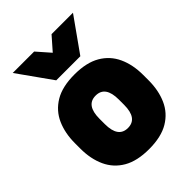

<svg xmlns="http://www.w3.org/2000/svg" viewBox="-227 -890 1014 1014"><g transform="rotate(-45 280.0 -383.0)"><path d="M25 0ZM280 14Q191 14 135 -18.5Q79 -51 52 -109.5Q25 -168 25 -245V-285Q25 -360 51 -418.5Q77 -477 133 -510.5Q189 -544 280 -544Q369 -544 425 -511.5Q481 -479 508 -420.5Q535 -362 535 -285V-245Q535 -170 509 -111.5Q483 -53 427 -19.5Q371 14 280 14ZM280 -144Q352 -144 352 -245V-285Q352 -386 280 -386Q208 -386 208 -285V-245Q208 -144 280 -144ZM441 -590ZM370 -590H190L55 -780H215L280 -706L345 -780H505Z"/></g></svg>

Font: Tanohe Sans Black
Style: Regular
Weight: 900
Designer: Village Type and Design LLC & Cristiano Sobral
Foundry: Cooper Hewitt Smithsonian Design Museum
Version: Version 1.00;March 11, 2020;FontCreator 12.0.0.2522 64-bit; 